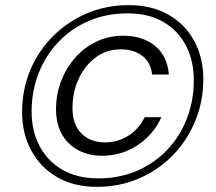

<svg xmlns="http://www.w3.org/2000/svg" viewBox="-20 -723 842 747"><path d="M357 4Q267 4 202 -34Q137 -72 101.5 -137.5Q66 -203 66 -287Q66 -374 97.5 -449.5Q129 -525 186 -582Q243 -639 318 -671Q393 -703 481 -703Q571 -703 636 -665.5Q701 -628 736 -563Q771 -498 771 -415Q771 -328 739.5 -252Q708 -176 652 -118.5Q596 -61 520.5 -28.5Q445 4 357 4ZM377 -117Q326 -117 285.5 -138Q245 -159 221.5 -199.5Q198 -240 198 -298Q198 -355 217.5 -406.5Q237 -458 272 -498Q307 -538 355 -561Q403 -584 460 -584Q534 -584 582.5 -545Q631 -506 637 -433H572Q566 -482 532.5 -506.5Q499 -531 451 -531Q394 -531 351.5 -499Q309 -467 285.5 -415Q262 -363 262 -304Q262 -237 297.5 -203Q333 -169 387 -169Q437 -169 478 -194Q519 -219 543 -267H608Q587 -221 551.5 -187Q516 -153 471.5 -135Q427 -117 377 -117ZM363 -29Q445 -29 513 -58.5Q581 -88 630.5 -140Q680 -192 707 -261.5Q734 -331 734 -411Q734 -486 704 -544.5Q674 -603 616.5 -637Q559 -671 477 -671Q394 -671 325.5 -641.5Q257 -612 207.5 -560Q158 -508 130.5 -438.5Q103 -369 103 -289Q103 -214 133.5 -155.5Q164 -97 222 -63Q280 -29 363 -29Z"/></svg>

Font: DM Sans Light
Style: Italic
Weight: 300
Italic angle: -10°
Designer: Colophon Foundry, Jonny Pinhorn
Foundry: Colophon Foundry
Version: Version 4.004;gftools[0.9.30]